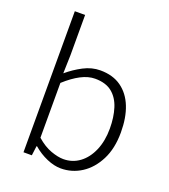

<svg xmlns="http://www.w3.org/2000/svg" viewBox="-146 -899 894 1017"><g transform="rotate(20 301.5 -391.0)"><path d="M314 13Q277 13 235 -5Q193 -23 157 -54H154L147 0H100V-795H158V-568L155 -465Q195 -499 241 -523Q287 -547 335 -547Q406 -547 453.5 -513Q501 -479 525 -418.5Q549 -358 549 -275Q549 -184 516 -119.5Q483 -55 430 -21Q377 13 314 13ZM310 -38Q361 -38 401 -67.5Q441 -97 464 -150.5Q487 -204 487 -274Q487 -338 471 -388.5Q455 -439 419.5 -467.5Q384 -496 324 -496Q286 -496 244.5 -474.5Q203 -453 158 -412V-103Q199 -67 239.5 -52.5Q280 -38 310 -38Z"/></g></svg>

Font: Noto Sans JP Thin Light
Style: Regular
Weight: 300
Version: Version 2.004-H2;hotconv 1.0.118;makeotfexe 2.5.65603